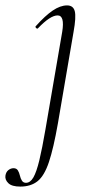

<svg xmlns="http://www.w3.org/2000/svg" viewBox="-98 -415 355 710"><path d="M-23 275Q-54 275 -67 262.5Q-80 250 -78 235Q-76 221 -67 214Q-58 207 -48 207Q-37 207 -32 215Q-27 223 -24.5 234Q-22 245 -17 253Q-12 261 -2 261Q14 261 25.5 241Q37 221 47.5 177.5Q58 134 70 64L132 -297Q142 -358 115 -358Q88 -358 43 -311Q40 -307 35.5 -311.5Q31 -316 35 -319Q69 -357 97 -376Q125 -395 150 -395Q173 -395 178.5 -373.5Q184 -352 174 -297L116 42Q100 133 83 184Q66 235 41 255Q16 275 -23 275Z"/></svg>

Font: Cormorant Garamond Light Light
Style: Italic
Weight: 300
Italic angle: -10°
Version: Version 4.001